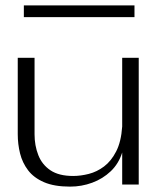

<svg xmlns="http://www.w3.org/2000/svg" viewBox="-20 -687 584 714"><path d="M240.5 7Q181.8 7 143.6 -9.5Q105.4 -26 84.3 -54Q63.2 -81.9 54.6 -116.4Q46 -151 46 -188V-472H108.5V-187.6Q108.5 -145.8 122.4 -110.3Q136.2 -74.9 167.6 -53.7Q199 -32.6 252.1 -32.6Q280.1 -32.6 310.2 -40.3Q340.4 -48 366.9 -67.9Q393.4 -87.8 411.9 -123.7Q430.5 -159.6 434.4 -216.5V-472H495.9V-0.8H434.4V-119.9Q421.4 -78.3 391.9 -50.2Q362.3 -22.1 323 -7.6Q283.7 7 240.5 7ZM68.7 -623.2V-667H480.1V-623.2Z"/></svg>

Font: Panamera Thin
Style: Regular
Weight: 100
Designer: Bastien Sozeau
Foundry: NBR — Bastien Sozeau
Version: Version 3.003;gftools[0.9.33]